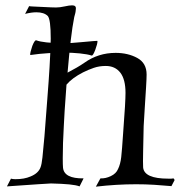

<svg xmlns="http://www.w3.org/2000/svg" viewBox="-20 -691 674 719"><path d="M339 8 356 -23Q375 -22 395 -31.5Q415 -41 422 -58Q431 -76 434 -103Q437 -130 441 -191Q446 -256 448 -291.5Q450 -327 450 -343Q450 -394 430.5 -419Q411 -444 376 -444Q352 -444 331.5 -437Q311 -430 291 -420Q250 -399 229 -374L222 -275Q221 -252 219 -220Q217 -188 216 -156Q215 -124 215 -98.5Q215 -73 216 -63Q220 -22 293 -23L278 7Q265 2 239 -0.5Q213 -3 171 -4Q163 -4 121.5 -1Q80 2 6 7L21 -22Q24 -21 28.5 -20.5Q33 -20 38 -20Q71 -20 94 -30Q124 -42 132 -65Q136 -75 139 -102Q142 -129 146.5 -181Q151 -233 157 -318Q163 -395 165.5 -438.5Q168 -482 169 -506Q170 -530 170 -546Q170 -618 159 -631Q145 -645 116 -645Q98 -645 74 -639L89 -668Q93 -667 107 -666.5Q121 -666 138.5 -665Q156 -664 170.5 -663.5Q185 -663 190 -663Q204 -663 222 -667Q240 -671 250 -671Q266 -671 264 -657Q263 -645 262 -642Q261 -639 258 -627Q251 -592 245 -540.5Q239 -489 233 -419Q252 -429 267.5 -438Q283 -447 296 -456Q348 -493 413 -493Q459 -493 494 -474Q529 -455 529 -412Q529 -397 527 -364.5Q525 -332 522.5 -293.5Q520 -255 518 -219Q517 -168 516 -124.5Q515 -81 516 -64Q520 -22 610 -22Q617 -22 621.5 -22Q626 -22 630 -23L634 -17L622 6Q590 3 557 1Q524 -1 490 -1Q416 -1 339 8ZM323 -483Q308 -488 279 -491Q250 -494 218 -494Q196 -494 162 -492Q128 -490 94 -485Q93 -485 93 -487Q93 -495 101 -519Q110 -542 116 -540Q142 -530 216 -529Q230 -529 246.5 -530Q263 -531 283 -533Q314 -536 328 -537Q342 -538 344 -538Q345 -538 345 -536Q345 -527 337 -505Q328 -481 323 -483Z"/></svg>

Font: Luxurious Roman
Style: Regular
Weight: 400
Designer: Robert E. Leuschke
Foundry: Robert E. Leuschke
Version: Version 1.010; ttfautohint (v1.8.3)